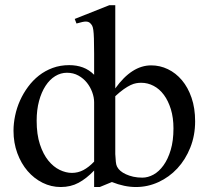

<svg xmlns="http://www.w3.org/2000/svg" viewBox="-20 -715 814 749"><path d="M437.5 -63.5Q441.4 -55.7 450 -48.3Q458.5 -41 471.2 -35.2Q483.9 -29.3 500 -25.6Q516.1 -22 535.2 -22Q557.1 -22 578.9 -33.9Q600.6 -45.9 617.9 -70.1Q635.3 -94.2 646 -130.1Q656.7 -166 656.7 -213.9Q656.7 -255.9 646.5 -289.1Q636.2 -322.3 619.1 -345.2Q602.1 -368.2 579.1 -380.1Q556.2 -392.1 530.8 -392.1Q521.5 -392.1 511.5 -390.4Q501.5 -388.7 489.5 -383.1Q477.5 -377.4 462.9 -367.2Q448.2 -356.9 429.7 -339.8V-113.8Q430.7 -95.2 431.9 -83.7Q433.1 -72.3 436 -66.4ZM347.2 -315.9Q347.2 -335 339.8 -355.2Q332.5 -375.5 319.1 -392.3Q305.7 -409.2 285.9 -420.2Q266.1 -431.2 241.2 -431.2Q216.8 -431.2 195.3 -418Q173.8 -404.8 157.7 -380.1Q141.6 -355.5 132.3 -321Q123 -286.6 123 -244.1Q123 -190.4 135.7 -151.9Q148.4 -113.3 168.5 -88.6Q188.5 -64 212.9 -52.2Q237.3 -40.5 260.7 -40.5Q284.2 -40.5 305.2 -51.5Q326.2 -62.5 347.2 -84.5ZM741.2 -241.7Q741.2 -186.5 722.4 -139.4Q703.6 -92.3 671.9 -58.1Q640.1 -23.9 598.1 -4.6Q556.2 14.6 510.3 14.6Q465.3 14.6 416.5 -4.9L369.1 14.6H347.2V-49.8Q317.4 -18.6 286.6 -2Q255.9 14.6 216.8 14.6Q179.7 14.6 146.2 -2Q112.8 -18.6 87.6 -47.9Q62.5 -77.1 47.6 -117.4Q32.7 -157.7 32.7 -205.1Q32.7 -233.9 39.1 -264.2Q45.4 -294.4 58.1 -322.8Q70.8 -351.1 89.4 -376.2Q107.9 -401.4 131.8 -420.2Q155.8 -439 185.5 -450Q215.3 -460.9 250 -460.9Q279.3 -460.9 303.5 -451.9Q327.6 -442.9 347.2 -423.3V-506.3Q347.2 -543.5 346.4 -564.9Q345.7 -586.4 344 -598.1Q342.3 -609.9 339.4 -615Q336.4 -620.1 332 -624.5Q325.7 -630.9 314.5 -630.9Q309.1 -630.9 301.3 -629.2Q293.5 -627.4 279.3 -623.5H278.3L271.5 -641.1L406.7 -694.8H429.7V-370.1Q494.1 -460 569.8 -460Q604 -460 635 -445.1Q666 -430.2 689.7 -402.1Q713.4 -374 727.3 -333.5Q741.2 -293 741.2 -241.7Z"/></svg>

Font: Doulos SIL Phon
Style: Regular
Weight: 400
Designer: Walt Agee, Victor Gaultney, Peter Martin, Debbi Hosken, Becca Hirsbrunner
Foundry: SIL International
Version: Version 5.000